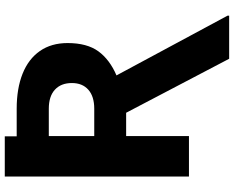

<svg xmlns="http://www.w3.org/2000/svg" viewBox="-106 -690 961 788"><g transform="rotate(-90 374.0 -295.5)"><path d="M209 -755.9V-707H322.3Q405.3 -707 465.8 -682.9Q526.4 -658.7 559.1 -611.8Q591.8 -564.9 591.8 -498Q591.8 -418.5 557.9 -371.8Q523.9 -325.2 459 -297.4L704.1 158.2V165H527.3L305.7 -257.8H210V0H43.9V-755.9ZM322.3 -388.7Q373 -388.7 400.4 -413.1Q427.7 -437.5 427.7 -480.5Q427.7 -524.9 400.6 -550Q373.5 -575.2 322.3 -575.2H210V-388.7Z"/></g></svg>

Font: Pretendard JP ExtraBold
Style: Regular
Weight: 800
Designer: Base glyphs from Inter by Rasmus Andersson; Hangeul glyphs from Noto Sans CJK(Source Han Sans) by Jang Soo-young and Kan
Foundry: Kil Hyung-jin
Version: Version 1.309